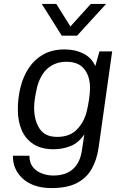

<svg xmlns="http://www.w3.org/2000/svg" viewBox="-20 -773 640 979"><path d="M243 186Q193 186 155.5 172.5Q118 159 93.5 135.5Q69 112 57 83Q45 54 46 21H130Q130 56 147 78Q164 100 192.5 111Q221 122 252 122Q315 122 352 89Q389 56 398 -8L410 -88Q381 -45 340.5 -28.5Q300 -12 253 -12Q192 -12 151.5 -37.5Q111 -63 91 -108.5Q71 -154 71 -215Q71 -275 85 -330Q99 -385 128 -428Q157 -471 202 -496Q247 -521 310 -521Q363 -521 405 -500Q447 -479 466 -436L487 -511H552L483 -22Q474 42 447.5 88.5Q421 135 371.5 160.5Q322 186 243 186ZM271 -75Q336 -75 372.5 -113Q409 -151 422 -204Q430 -237 434.5 -269Q439 -301 439 -325Q439 -384 409.5 -421Q380 -458 319 -458Q263 -458 224.5 -425.5Q186 -393 169 -328Q162 -298 158 -271Q154 -244 154 -224Q154 -160 181.5 -117.5Q209 -75 271 -75ZM521 -753 373 -591H295L193 -753H267L339 -638L443 -753Z"/></svg>

Font: Chivo Mono Medium Light
Style: Italic
Weight: 300
Italic angle: -8.05°
Monospace: yes
Version: Version 1.008